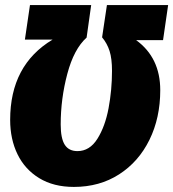

<svg xmlns="http://www.w3.org/2000/svg" viewBox="-20 -716 682 756"><path d="M20 -244Q20 -460 187 -560H78L98 -696H339L321 -568Q271 -523 245 -425Q219 -327 219 -226Q219 -171 235 -146Q251 -121 285 -121Q333 -121 363.5 -169.5Q394 -218 407.5 -290Q421 -362 421 -437Q421 -485 411.5 -515Q402 -545 382 -569L401 -696H642L622 -558H516Q611 -489 611 -361Q611 -252 568.5 -165.5Q526 -79 449 -29.5Q372 20 271 20Q191 20 134.5 -14.5Q78 -49 49 -108.5Q20 -168 20 -244Z"/></svg>

Font: Fira Sans Condensed Black
Style: Italic
Weight: 900
Width: 3
Italic angle: -8°
Designer: Carrois Corporate & Edenspiekermann AG
Foundry: Carrois Corporate GbR & Edenspiekermann AG
Version: Version 4.203